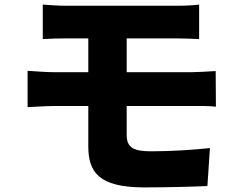

<svg xmlns="http://www.w3.org/2000/svg" viewBox="-20 -769 1040 835"><path d="M100 -461V-303C132 -305 188 -308 218 -308H364V-134C364 -22 407 46 608 46C701 46 824 43 882 40L893 -125C816 -117 724 -111 638 -111C564 -111 531 -125 531 -182V-308H817C839 -308 889 -309 919 -305L918 -460C890 -458 834 -455 813 -455H531V-602H752C789 -602 819 -600 846 -599V-749C822 -746 786 -744 752 -744C655 -744 361 -744 267 -744C230 -744 197 -747 166 -749V-599C197 -601 230 -602 267 -602H364V-455H218C185 -455 129 -459 100 -461Z"/></svg>

Font: Noto Sans CJK TC Black
Style: Regular
Weight: 900
Designer: Ryoko NISHIZUKA 西塚涼子 (kana, bopomofo & ideographs); Paul D. Hunt (Latin, Greek & Cyrillic); Sandoll Communications 산돌커뮤니
Foundry: Adobe
Version: Version 2.004;hotconv 1.0.118;makeotfexe 2.5.65603